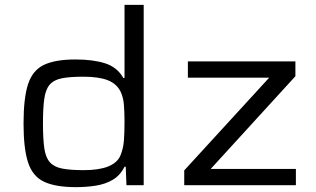

<svg xmlns="http://www.w3.org/2000/svg" viewBox="-20 -763 1302 791"><path d="M293 8Q208 8 161 -14.5Q114 -37 95.5 -94Q77 -151 77 -254Q77 -359 95.5 -416Q114 -473 160.5 -495.5Q207 -518 291 -518Q364 -518 413.5 -502Q463 -486 488 -442H493V-743H572V0H501L498 -76H493Q475 -40 444 -22Q413 -4 374 2Q335 8 293 8ZM325 -62Q450 -62 476 -122Q488 -151 490.5 -184Q493 -217 493 -262Q493 -300 490.5 -331Q488 -362 477 -385Q461 -418 424 -432.5Q387 -447 323 -447Q268 -447 235 -440.5Q202 -434 185 -414.5Q168 -395 162.5 -356.5Q157 -318 157 -255Q157 -191 162.5 -152.5Q168 -114 185.5 -94.5Q203 -75 236.5 -68.5Q270 -62 325 -62ZM739 0V-61L1089 -443H754V-510H1197V-449L848 -67H1199V0Z"/></svg>

Font: Saira Expanded
Style: Regular
Weight: 400
Width: 7
Designer: Hector Gatti with collaboration of the Omnibus-Type team
Foundry: Omnibus-Type
Version: Version 1.100; ttfautohint (v1.8.3)